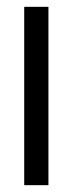

<svg xmlns="http://www.w3.org/2000/svg" viewBox="-20 -543 212 563"><path d="M51 -523H122V0H51Z"/></svg>

Font: Mona Sans Condensed
Style: Regular
Weight: 400
Width: 3
Designer: Deni Anggara
Foundry: GitHub
Version: Version 2.000